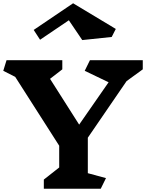

<svg xmlns="http://www.w3.org/2000/svg" viewBox="-26 -1154 893 1174"><path d="M511 -95 622 -65 590 0H242V-56L336 -130V-263L67 -684L-6 -721L14 -786H355V-730L280 -672L458 -392L638 -651L492 -721L524 -786H847V-730L748 -658L511 -312ZM657 -928 477 -909 395 -1030 219 -911 180 -971 421 -1134 682 -977Z"/></svg>

Font: InknutAntiqua
Style: Bold
Weight: 700
Designer: Claus Eggers Srensen
Foundry: Claus Eggers Srensen
Version: Version 1.000; ttfautohint (v1.2) -l 7 -r 28 -G 50 -x 13 -D 